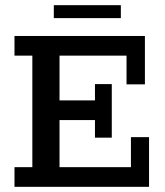

<svg xmlns="http://www.w3.org/2000/svg" viewBox="-20 -722 636 742"><path d="M36 0V-76H105V-507H36V-583H540V-396H469V-507H210V-334H347V-397H412V-190H347V-258H210V-76H486V-192H556V0ZM188 -652V-702H447V-652Z"/></svg>

Font: Rokkitt Medium
Style: Regular
Weight: 500
Version: Version 3.103